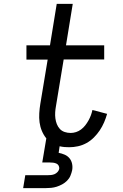

<svg xmlns="http://www.w3.org/2000/svg" viewBox="-20 -755 640 995"><path d="M100 220 111 153H226Q235 153 244.5 152Q254 151 262.5 147.5Q271 144 278 136.5Q285 129 287 120Q288 111 284 103.5Q280 96 272 92.5Q264 89 255 88Q246 87 237 87H199L220 -38Q206 -55 197 -76.5Q188 -98 185 -121Q182 -144 183.5 -168.5Q185 -193 189 -217L227 -446H117V-520H239L274 -735H357L322 -520H520V-447H310L270 -205Q267 -189 266 -173Q265 -157 267 -141.5Q269 -126 274.5 -112Q280 -98 290 -87Q300 -76 315 -71Q330 -66 346 -66Q360 -66 374 -70.5Q388 -75 400 -84Q412 -93 421.5 -105Q431 -117 438.5 -130.5Q446 -144 451 -157.5Q456 -171 459 -185L535 -165Q529 -143 519.5 -121Q510 -99 497 -79.5Q484 -60 466.5 -42.5Q449 -25 428 -13.5Q407 -2 384 3Q361 8 339 8Q326 8 314 7Q302 6 289 3L284 37Q300 40 315 46.5Q330 53 340 65Q350 77 353.5 93.5Q357 110 354 127Q351 141 345 155.5Q339 170 327.5 181.5Q316 193 302 200.5Q288 208 274 212.5Q260 217 245 218.5Q230 220 215 220Z"/></svg>

Font: Iosevka Extended
Style: Italic
Weight: 400
Width: 7
Italic angle: -9°
Monospace: yes
Designer: Belleve Invis
Foundry: Belleve Invis
Version: Version 32.5.0; ttfautohint (v1.8.4)